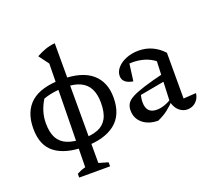

<svg xmlns="http://www.w3.org/2000/svg" viewBox="-150 -944 1486 1338"><g transform="rotate(-20 592.5 -275.0)"><path d="M328 5Q187 5 111 -52.5Q35 -110 35 -235Q35 -361 109.5 -426Q184 -491 340 -491Q487 -491 561 -428Q635 -365 635 -249Q635 -120 555 -57.5Q475 5 328 5ZM334 -52Q403 -52 448.5 -70Q494 -88 517 -130Q540 -172 540 -244Q540 -307 519 -348.5Q498 -390 453.5 -411Q409 -432 339 -432Q314 -432 284 -429Q254 -426 227 -420Q200 -414 179 -406Q155 -367 142.5 -326Q130 -285 130 -240Q130 -171 153 -130Q176 -89 221.5 -70.5Q267 -52 334 -52ZM219 194V166Q232 159 247 152.5Q262 146 283 141L295 -624L240 -698Q274 -717 306.5 -728.5Q339 -740 379 -744V144L448 164V194Z M1091 6Q1059 6 1031.5 -17Q1004 -40 993 -87L1005 -383Q938 -434 841 -434Q822 -434 804 -432Q786 -430 770 -426L822 -452L803 -307Q765 -313 745.5 -330Q726 -347 726 -374Q726 -407 751 -435Q776 -463 817.5 -479.5Q859 -496 909 -496Q964 -496 1010 -474.5Q1056 -453 1091 -414V-75L1185 -81Q1182 -54 1168 -34Q1154 -14 1134 -4Q1114 6 1091 6ZM872 10Q801 9 758 -27.5Q715 -64 715 -123Q715 -151 727.5 -172Q740 -193 773 -210.5Q806 -228 866.5 -247Q927 -266 1022 -289V-237L793 -195L823 -209Q818 -194 815.5 -178Q813 -162 813 -148Q813 -107 832 -86Q851 -65 890 -65Q917 -65 948 -75.5Q979 -86 1013 -109V-94Q983 -61 949.5 -35Q916 -9 872 10Z"/></g></svg>

Font: Piazzolla 24pt Medium
Style: Regular
Weight: 500
Designer: Juan Pablo del Peral
Foundry: Huerta Tipografica
Version: Version 2.005